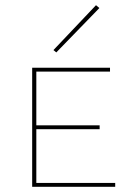

<svg xmlns="http://www.w3.org/2000/svg" viewBox="-20 -720 511 740"><path d="M197 -518 186 -527 350 -700 363 -689ZM424 -15V0H104V-459H404V-444H120V-237H364V-222H120V-15Z"/></svg>

Font: Ysabeau SC Thin
Style: Regular
Weight: 200
Designer: Christian Thalmann (Catharsis Fonts)
Version: Version 0.003